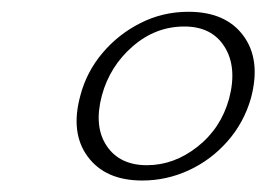

<svg xmlns="http://www.w3.org/2000/svg" viewBox="-20 -730 452 326"><path d="M300 -710Q363.5 -710 393.5 -669Q423.5 -628 406 -563Q394 -521.5 366.2 -490Q338.5 -458.5 300.8 -441Q263 -423.5 221.5 -423.5Q159 -423.5 129 -464Q99 -504.5 116.5 -568Q127 -608 154 -640Q181 -672 218.8 -691Q256.5 -710 300 -710ZM293 -685Q244 -685 205.2 -651.2Q166.5 -617.5 153 -568Q139 -515.5 161 -482.5Q183 -449.5 229.5 -449.5Q275.5 -449.5 315.2 -480.8Q355 -512 369 -562.5Q383 -615.5 361.5 -650.2Q340 -685 293 -685Z"/></svg>

Font: Fraunces 9pt S050 Thin
Style: Italic
Weight: 100
Italic angle: -16°
Version: Version 1.000; ttfautohint (v1.8.3)